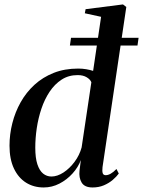

<svg xmlns="http://www.w3.org/2000/svg" viewBox="-20 -837 646 868"><path d="M443.5 -81.5Q441.5 -64 444.2 -54.5Q447 -45 458 -45Q468.5 -45 480.5 -51.8Q492.5 -58.5 506.5 -73L517 -52.5Q507 -38.5 489.8 -23.8Q472.5 -9 449.5 0.8Q426.5 10.5 398.5 10.5Q362.5 10.5 349.2 -11.5Q336 -33.5 339.5 -65.5L345.5 -113.5Q333.5 -81 308 -52.8Q282.5 -24.5 248.8 -7Q215 10.5 177.5 10.5Q132.5 10.5 97.8 -11.2Q63 -33 43 -75.2Q23 -117.5 23 -178.5Q23 -230 35.8 -280.2Q48.5 -330.5 73.5 -375Q98.5 -419.5 136 -453.8Q173.5 -488 222.8 -507.5Q272 -527 333.5 -527Q352.5 -527 370 -524Q387.5 -521 401 -516.5L437 -761L363.5 -777L367 -795.5L536 -817L551 -805.5ZM393 -465Q388.5 -477.5 372.2 -487.5Q356 -497.5 331 -497.5Q290 -497.5 258.5 -477Q227 -456.5 204.2 -422.2Q181.5 -388 167.2 -345.5Q153 -303 146.2 -257.5Q139.5 -212 139.5 -169.5Q139.5 -123 149 -94.2Q158.5 -65.5 175 -52.2Q191.5 -39 212.5 -39Q239 -39 267 -57.2Q295 -75.5 317.2 -105.5Q339.5 -135.5 349 -170.5ZM301 -666H606.5L601.5 -631H296Z"/></svg>

Font: Merriweather 120pt Medium
Style: Italic
Weight: 500
Italic angle: -7.8°
Version: Version 2.101